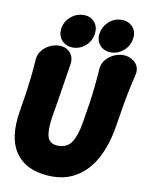

<svg xmlns="http://www.w3.org/2000/svg" viewBox="-97 -955 815 1048"><g transform="rotate(10 310.0 -431.0)"><path d="M181 -687Q220 -687 242 -661.5Q264 -636 258 -597Q249 -539 241.5 -493Q234 -447 227 -401.5Q220 -356 210 -298Q198 -224 209.5 -186Q221 -148 270 -148Q319 -148 343.5 -186Q368 -224 380 -298Q390 -356 397 -403.5Q404 -451 409 -499Q414 -547 418 -604Q421 -631 438.5 -652Q456 -673 481.5 -685Q507 -697 533 -697Q559 -697 581 -685Q603 -673 613.5 -652Q624 -631 618 -604Q604 -547 594.5 -499Q585 -451 577.5 -403.5Q570 -356 560 -298Q543 -198 502.5 -124Q462 -50 396.5 -11Q331 28 241 22Q117 14 61 -67Q5 -148 30 -298Q40 -356 46.5 -401Q53 -446 58 -491.5Q63 -537 67 -594Q70 -621 87 -642Q104 -663 129.5 -675Q155 -687 181 -687ZM255 -690Q215 -690 192 -716.5Q169 -743 175 -783Q181 -822 212.5 -848.5Q244 -875 284 -875Q322 -875 344 -848.5Q366 -822 360 -783Q354 -743 323.5 -716.5Q293 -690 255 -690ZM464 -700Q424 -700 401.5 -726.5Q379 -753 385 -793Q392 -832 422 -858.5Q452 -885 492 -885Q531 -885 554 -858.5Q577 -832 570 -793Q564 -753 533 -726.5Q502 -700 464 -700Z"/></g></svg>

Font: Winky Sans ExtraBold
Style: Italic
Weight: 800
Italic angle: -8.97852°
Designer: Simon Atzbach
Foundry: typofactur
Version: Version 1.205